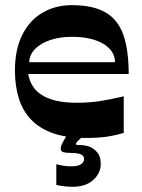

<svg xmlns="http://www.w3.org/2000/svg" viewBox="-20 -524 552 744"><path d="M312.4 10.6Q238.8 10.6 186.7 -7.3Q134.7 -25.3 101.7 -59.3Q68.6 -93.3 53.3 -141.6Q37.9 -190 37.9 -250.7Q37.9 -331.6 65.9 -388.1Q93.9 -444.7 143.9 -474.3Q193.9 -504 258 -504Q341 -504 389.4 -475.7Q437.7 -447.4 458.2 -388.4Q478.7 -329.4 478.7 -237.3H89.4Q93.4 -212.4 105.9 -191.8Q118.4 -171.2 141.1 -156.4Q163.8 -141.7 197.7 -133.7Q231.7 -125.8 279 -125.8Q323.7 -125.8 364.9 -131.9Q406.1 -138.1 459.5 -150.8V-9Q424.5 1.3 391.5 6Q358.5 10.6 312.4 10.6ZM425.6 -283Q425.6 -326.9 380.3 -354.1Q335 -381.3 258 -381.3Q212 -381.3 174.9 -368.9Q137.7 -356.4 116 -334.3Q94.4 -312.2 93.1 -283ZM198.2 192.8V112.3Q216.2 116.9 229.6 118.8Q242.9 120.6 255.9 120.6Q282.9 120.6 294.4 111.9Q305.9 103.3 305.9 92.6Q305.9 79.3 292.9 73.9Q279.9 68.6 254.6 68.6Q236.6 68.6 226 65.8Q215.3 63 215.3 52.6Q215.3 42.6 221.8 30.3Q228.3 18 238.6 0H305.1Q287.1 16.6 280.7 23.1Q274.4 29.6 274.4 32.9Q274.4 36.9 278.4 37.6Q282.4 38.3 292.7 38.3Q300 38.3 311.1 40.1Q322.1 41.9 331.7 46.6Q346.1 53.3 358.2 68.3Q370.4 83.3 370.4 111.3Q370.4 146.7 341.5 173.2Q312.7 199.8 261.3 199.8Q246.9 199.8 232.8 198.3Q218.6 196.8 198.2 192.8Z"/></svg>

Font: Ojuju ExtraLight
Style: Regular
Weight: 200
Designer: Chisaokwu Joboson, Mirko Velimirovic
Foundry: Udi Foundry
Version: Version 1.000